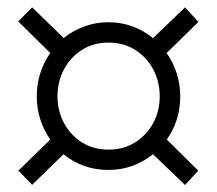

<svg xmlns="http://www.w3.org/2000/svg" viewBox="-20 -621 600 530"><path d="M490.7 -110.4 402.3 -195.3Q377 -174.8 345.9 -163.3Q314.9 -151.9 279.3 -151.9Q208.5 -151.9 155.3 -195.3L68.8 -110.8L30.8 -149.9L118.7 -235.8Q100.6 -261.7 91.1 -292Q81.5 -322.3 81.5 -355Q81.5 -387.7 90.8 -418Q100.1 -448.2 118.7 -474.6L30.3 -562L68.8 -600.6L155.8 -516.1Q181.2 -536.6 212.9 -548.1Q244.6 -559.6 279.3 -559.6Q314.5 -559.6 345.7 -548.1Q377 -536.6 402.3 -515.6L490.7 -600.6L527.8 -560.5L439.9 -474.6Q458.5 -448.2 468 -418Q477.5 -387.7 477.5 -355Q477.5 -288.6 440.4 -235.8L527.3 -149.9ZM279.3 -208Q321.8 -208 353.5 -228.3Q385.3 -248.5 403.1 -281.7Q420.9 -314.9 420.9 -355Q420.9 -395.5 403.1 -429.2Q385.3 -462.9 353.3 -483.2Q321.3 -503.4 279.3 -503.4Q237.8 -503.4 206.1 -483.2Q174.3 -462.9 156.5 -429.2Q138.7 -395.5 138.7 -355Q138.7 -315.4 156.5 -281.7Q174.3 -248 206.1 -228Q237.8 -208 279.3 -208Z"/></svg>

Font: Comme Medium
Style: Regular
Weight: 500
Version: Version 1.000;gftools[0.9.27]